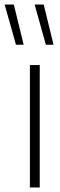

<svg xmlns="http://www.w3.org/2000/svg" viewBox="-62 -828 265 848"><path d="M70 0V-540.5H113.5V0ZM140.5 -630.5 91 -808H131L174.5 -630.5ZM8.5 -630.5 -41.5 -808H-1L42.5 -630.5Z"/></svg>

Font: Encode Sans Condensed ExtraLight
Style: Regular
Weight: 200
Width: 3
Designer: Multiple Designers
Foundry: Impallari Type
Version: Version 3.000; ttfautohint (v1.8.3) -l 8 -r 50 -G 200 -x 14 